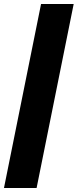

<svg xmlns="http://www.w3.org/2000/svg" viewBox="-20 -828 392 968"><path d="M0 120 187 -808H351.5L164.5 120Z"/></svg>

Font: Encode Sans Cnd XBd
Style: Regular
Weight: 800
Width: 3
Designer: Multiple Designers
Foundry: Impallari Type
Version: Version 3.002; ttfautohint (v1.8.3) -l 8 -r 50 -G 200 -x 14 